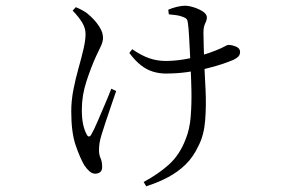

<svg xmlns="http://www.w3.org/2000/svg" viewBox="-20 -574 1040 671"><path d="M482 62Q534 34 571 0.5Q608 -33 629 -88Q643 -122 646.5 -167Q650 -212 649 -258Q648 -304 646 -342Q645 -366 643.5 -395.5Q642 -425 640.5 -451.5Q639 -478 637 -490Q636 -503 632 -507.5Q628 -512 619 -515Q610 -519 596 -521Q582 -523 570 -524L568 -540Q581 -546 598 -550Q615 -554 626 -554Q640 -554 658.5 -548Q677 -542 690 -533Q703 -524 703 -513Q703 -504 697 -492Q691 -480 691 -460Q691 -441 692 -410.5Q693 -380 694 -349Q696 -310 698.5 -257.5Q701 -205 697 -153.5Q693 -102 674 -65Q656 -26 629 0.5Q602 27 567 45.5Q532 64 491 77ZM313 33Q302 33 292.5 24.5Q283 16 275 4Q260 -21 244.5 -66Q229 -111 229 -185Q229 -222 236.5 -260.5Q244 -299 254.5 -336Q265 -373 272 -403.5Q279 -434 279 -455Q279 -476 267 -495.5Q255 -515 234 -537L245 -549Q259 -543 268 -538Q277 -533 285 -527Q294 -520 307 -506.5Q320 -493 330 -476Q340 -459 340 -441Q340 -429 332.5 -412.5Q325 -396 316 -378Q299 -341 282.5 -291Q266 -241 266 -191Q266 -160 270.5 -139.5Q275 -119 282 -106Q286 -97 291 -97Q296 -97 300 -106Q307 -117 319 -145Q331 -173 345 -205.5Q359 -238 369 -264L386 -256Q377 -230 366.5 -199Q356 -168 347 -141Q338 -114 334 -100Q330 -87 328 -74.5Q326 -62 326 -49Q326 -33 331.5 -21Q337 -9 337 10Q337 22 330 27.5Q323 33 313 33ZM559 -317Q537 -317 515 -323.5Q493 -330 472.5 -346Q452 -362 432 -389L442 -402Q474 -380 501.5 -370.5Q529 -361 559 -361Q588 -361 620 -366Q652 -371 682.5 -380Q713 -389 735 -398Q757 -407 765.5 -412Q774 -417 778 -417Q791 -417 805 -411Q819 -405 819 -393Q819 -383 813.5 -377Q808 -371 796 -365Q780 -358 754.5 -349.5Q729 -341 697 -333.5Q665 -326 630.5 -321.5Q596 -317 559 -317Z"/></svg>

Font: Noto Serif SC ExtraLight Light
Style: Regular
Weight: 300
Version: Version 2.002-H1;hotconv 1.1.0;makeotfexe 2.6.0